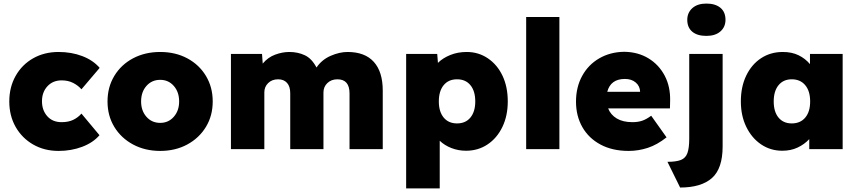

<svg xmlns="http://www.w3.org/2000/svg" viewBox="-20 -835 4808 1075"><path d="M308 10Q228 10 165.5 -26Q103 -62 67.5 -124.5Q32 -187 32 -267Q32 -347 67.5 -410Q103 -473 165.5 -508.5Q228 -544 308 -544Q380 -544 440.5 -521Q501 -498 538 -455L436 -335Q418 -356 390 -370.5Q362 -385 325 -385Q276 -385 245.5 -352Q215 -319 215 -268Q215 -218 244.5 -184.5Q274 -151 325 -151Q363 -151 390 -164Q417 -177 436 -199L537 -78Q501 -36 440 -13Q379 10 308 10Z M877 10Q792 10 725 -26Q658 -62 620 -124.5Q582 -187 582 -267Q582 -347 620 -410Q658 -473 725 -508.5Q792 -544 877 -544Q962 -544 1028.5 -508.5Q1095 -473 1133 -410Q1171 -347 1171 -267Q1171 -187 1133 -124.5Q1095 -62 1028.5 -26Q962 10 877 10ZM877 -147Q923 -147 953 -181Q983 -215 983 -267Q983 -320 953 -354Q923 -388 877 -388Q830 -388 800 -354Q770 -320 770 -267Q770 -215 800 -181Q830 -147 877 -147Z M1273 0V-533H1447L1451 -479Q1480 -514 1520.5 -529Q1561 -544 1600 -544Q1648 -544 1687 -525.5Q1726 -507 1752 -457Q1782 -501 1831.5 -522.5Q1881 -544 1926 -544Q2023 -544 2073 -488.5Q2123 -433 2123 -328V0H1937V-312Q1937 -391 1869 -391Q1835 -391 1813 -370Q1791 -349 1791 -317V0H1605V-313Q1605 -351 1587 -371Q1569 -391 1537 -391Q1503 -391 1481.5 -370Q1460 -349 1460 -318V0Z M2254 220V-533H2428L2432 -483Q2459 -510 2501 -527Q2543 -544 2593 -544Q2659 -544 2711.5 -508.5Q2764 -473 2793.5 -411Q2823 -349 2823 -267Q2823 -187 2793 -124.5Q2763 -62 2710 -26.5Q2657 9 2589 9Q2546 9 2507.5 -6Q2469 -21 2442 -47V220ZM2539 -144Q2587 -144 2614 -177Q2641 -210 2641 -267Q2641 -325 2614 -358Q2587 -391 2539 -391Q2491 -391 2464 -358Q2437 -325 2437 -267Q2437 -210 2464 -177Q2491 -144 2539 -144Z M2926 0V-740H3112V0Z M3500 10Q3409 10 3342.5 -25.5Q3276 -61 3240.5 -123.5Q3205 -186 3205 -266Q3205 -347 3239.5 -410Q3274 -473 3335.5 -508.5Q3397 -544 3475 -545Q3552 -544 3610.5 -508.5Q3669 -473 3701.5 -411.5Q3734 -350 3732 -270L3731 -228H3385Q3399 -192 3433.5 -171.5Q3468 -151 3521 -151Q3552 -151 3575.5 -159Q3599 -167 3626 -187L3712 -66Q3659 -24 3606.5 -7Q3554 10 3500 10ZM3479 -393Q3399 -393 3380 -321H3564Q3563 -353 3539.5 -373Q3516 -393 3479 -393Z M3935 -634Q3884 -634 3856 -657.5Q3828 -681 3828 -724Q3828 -764 3856.5 -789.5Q3885 -815 3935 -815Q3985 -815 4013.5 -791.5Q4042 -768 4042 -724Q4042 -684 4013.5 -659Q3985 -634 3935 -634ZM3788 215 3717 71Q3766 71 3792.5 60.5Q3819 50 3829 21.5Q3839 -7 3839 -59V-533H4026V-15Q4026 109 3966 162Q3906 215 3788 215Z M4360 9Q4294 9 4241.5 -26.5Q4189 -62 4158.5 -124.5Q4128 -187 4128 -267Q4128 -349 4158 -411.5Q4188 -474 4241 -509Q4294 -544 4363 -544Q4414 -544 4451.5 -525.5Q4489 -507 4515 -476V-533H4698V0H4511V-56Q4484 -27 4446 -9Q4408 9 4360 9ZM4413 -144Q4461 -144 4488.5 -176.5Q4516 -209 4516 -267Q4516 -325 4488.5 -358Q4461 -391 4413 -391Q4366 -391 4339 -358Q4312 -325 4312 -267Q4312 -209 4339 -176.5Q4366 -144 4413 -144Z"/></svg>

Font: Lexend ExtraBold
Style: Regular
Weight: 800
Designer: Bonnie Shaver-Troup, Thomas Jockin
Foundry: Lexend
Version: Version 1.007; ttfautohint (v1.8.3)